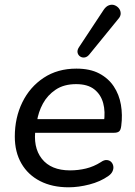

<svg xmlns="http://www.w3.org/2000/svg" viewBox="-20 -788 574 817"><path d="M272 9Q202 9 150.5 -17.5Q99 -44 71 -92.5Q43 -141 43 -207Q43 -287 75 -352.5Q107 -418 166 -457Q225 -496 305 -496Q363 -496 402 -475.5Q441 -455 464 -420.5Q487 -386 494.5 -342.5Q502 -299 496 -253Q494 -235 487 -229Q480 -223 465 -223H114L122 -281H440L422 -267Q429 -313 419 -349.5Q409 -386 381 -408Q353 -430 304 -430Q252 -430 217 -406.5Q182 -383 162.5 -347Q143 -311 137 -270L132 -245Q119 -162 158 -112.5Q197 -63 278 -63Q313 -63 346 -71Q379 -79 409 -98Q423 -108 434.5 -107Q446 -106 453 -99Q460 -92 462 -81.5Q464 -71 459 -59.5Q454 -48 441 -39Q407 -15 360.5 -3Q314 9 272 9ZM360 -556Q351 -545 340 -543.5Q329 -542 320.5 -548Q312 -554 310 -564.5Q308 -575 316 -587L421 -746Q431 -761 443.5 -765.5Q456 -770 467 -766Q478 -762 485.5 -753Q493 -744 493.5 -731.5Q494 -719 483 -707Z"/></svg>

Font: Nunito ExtraLight Medium
Style: Italic
Weight: 500
Italic angle: -9°
Version: Version 3.602